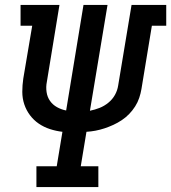

<svg xmlns="http://www.w3.org/2000/svg" viewBox="-20 -755 691 775"><path d="M127 0V-84H209L232 -223Q206 -226 181.5 -234Q157 -242 136.5 -256Q116 -270 101 -290Q86 -310 78 -334Q70 -358 70 -384.5Q70 -411 74 -438L110 -651H63V-735H220L169 -424Q165 -404 168 -383.5Q171 -363 182 -347.5Q193 -332 210 -322.5Q227 -313 247 -309L317 -735H414L343 -308Q363 -312 382 -319.5Q401 -327 417.5 -340.5Q434 -354 444 -372Q454 -390 457 -410L511 -735H651V-651H593L551 -396Q548 -378 542 -360Q536 -342 525.5 -325.5Q515 -309 501.5 -295Q488 -281 471.5 -270Q455 -259 437.5 -251Q420 -243 402 -237Q384 -231 365.5 -227.5Q347 -224 329 -223L306 -84H377V0Z"/></svg>

Font: Iosevka Slab MdExObl
Style: Regular
Weight: 500
Width: 7
Italic angle: -9°
Monospace: yes
Designer: Belleve Invis
Foundry: Belleve Invis
Version: Version 11.1.1; ttfautohint (v1.8.3)